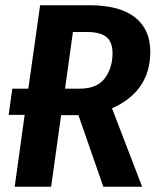

<svg xmlns="http://www.w3.org/2000/svg" viewBox="-20 -712 601 732"><path d="M407 -299 522 0H374L279 -273H213L175 0H36L74 -274H13L27 -374H88L133 -692H321Q436 -692 494.5 -646Q553 -600 553 -515Q553 -364 407 -299ZM258 -590 228 -374H284Q350 -374 379.5 -413.5Q409 -453 409 -509Q409 -552 385.5 -571Q362 -590 312 -590Z"/></svg>

Font: Fira Sans Condensed SemiBold
Style: Italic
Weight: 600
Width: 3
Italic angle: -8°
Designer: bBox Type GmbH & Carrois Corporate GbR & Edenspiekermann AG
Foundry: bBox Type GmbH & Carrois Corporate GbR & Edenspiekermann AG
Version: Version 4.301